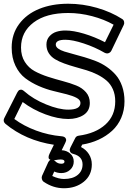

<svg xmlns="http://www.w3.org/2000/svg" viewBox="-35 -753 699 1033"><path d="M-12.2 -117.2 57.1 -253.9 58.6 -256.3Q60.1 -258.8 61.3 -260.7Q62.5 -262.7 64.9 -265.4Q67.4 -268.1 70.3 -269Q73.2 -270 76.9 -270.5Q80.6 -271 85.4 -268.8Q90.3 -266.6 95.2 -262.2Q144 -219.2 212.9 -191.2Q281.7 -163.1 332 -163.1Q397.9 -163.1 397.9 -199.2Q397.9 -215.3 377.4 -226.3Q356.9 -237.3 324.5 -245.6Q292 -253.9 252.4 -263.4Q212.9 -272.9 173.3 -290.3Q133.8 -307.6 101.3 -332Q68.8 -356.4 48.3 -398.9Q27.8 -441.4 27.8 -497.1Q27.8 -569.3 67.6 -623.3Q107.4 -677.2 175.8 -705.1Q244.1 -732.9 332 -732.9Q410.2 -732.9 486.6 -710.9Q563 -689 622.1 -650.9Q630.4 -646 632.6 -636.2Q634.8 -626.5 630.9 -619.1L564 -480Q559.1 -470.7 549.3 -467Q539.6 -463.4 527.8 -469.2Q475.6 -499.5 415.3 -519.3Q355 -539.1 316.9 -539.1Q265.1 -539.1 265.1 -513.2Q265.1 -501 277.8 -491.7Q290.5 -482.4 311.8 -475.6Q333 -468.8 360.8 -461.7Q388.7 -454.6 419.4 -445.3Q450.2 -436 480.7 -424.3Q511.2 -412.6 539.1 -393.3Q566.9 -374 588.1 -349.6Q609.4 -325.2 622.1 -288.8Q634.8 -252.4 634.8 -208Q634.8 -159.7 617.2 -118.9Q599.6 -78.1 568.1 -49.3Q536.6 -20.5 495.8 -1.7Q455.1 17.1 407.2 24.9L400.9 38.1Q427.7 51.8 443.4 76.4Q459 101.1 459 131.8Q459 189.9 415.8 224.9Q372.6 259.8 309.1 259.8Q251 259.8 200.2 225.1Q192.9 220.2 190.4 210.7Q188 201.2 190.9 193.8L223.1 123Q223.6 121.6 224.6 119.6Q225.6 117.7 229.2 113Q232.9 108.4 237.1 106.4Q241.2 104.5 248.3 106.2Q255.4 107.9 263.2 115.2Q275.9 127.9 294.9 127.9Q312 127.9 312 116.2Q312 105 291 105Q281.2 105 258.8 108.9H248Q248 108.4 244.6 108.9Q241.2 109.4 237.1 107.4Q232.9 105.5 229.5 102.5Q226.1 99.6 226.3 91.8Q226.6 84 231.9 73.2L254.9 25.9Q101.6 2.4 -5.9 -86.9Q-20.5 -100.1 -12.2 -117.2ZM42 -112.8Q92.8 -75.2 159.4 -50.5Q226.1 -25.9 294.9 -20Q312.5 -18.6 317.9 -9.5Q323.2 -0.5 319.3 7.8L315.9 16.1L296.9 55.2Q324.2 56.6 343 73.5Q361.8 90.3 361.8 116.2Q361.8 142.6 342.5 160.4Q323.2 178.2 294.9 178.2Q275.4 178.2 256.8 169.9L246.1 193.8Q280.8 210 309.1 210Q356 210 382.6 188.5Q409.2 167 409.2 131.8Q409.2 88.4 359.9 75.2Q347.2 72.3 343 64.2Q338.9 56.2 340.3 50.5Q341.8 44.9 344.2 40L369.1 -8.8Q374.5 -21 388.2 -22.9Q479.5 -35.2 532.2 -83Q585 -130.9 585 -208Q585 -244.6 572.3 -272.9Q559.6 -301.3 538.1 -319.6Q516.6 -337.9 489 -351.8Q461.4 -365.7 430.7 -375Q399.9 -384.3 369.1 -392.8Q338.4 -401.4 310.8 -411.4Q283.2 -421.4 261.7 -434.1Q240.2 -446.8 227.5 -466.8Q214.8 -486.8 214.8 -513.2Q214.8 -539.6 230.7 -557.4Q246.6 -575.2 268.6 -582Q290.5 -588.9 316.9 -588.9Q359.9 -588.9 417 -571.8Q474.1 -554.7 529.8 -525.9L576.2 -620.1Q525.4 -648.9 460.7 -666Q396 -683.1 332 -683.1Q213.4 -683.1 145.8 -632.1Q78.1 -581.1 78.1 -497.1Q78.1 -452.1 98.6 -419.9Q119.1 -387.7 151.6 -370.1Q184.1 -352.5 223.6 -339.8Q263.2 -327.1 302.7 -316.7Q342.3 -306.2 374.8 -293.2Q407.2 -280.3 427.7 -256.6Q448.2 -232.9 448.2 -199.2Q448.2 -156.2 414.8 -134.5Q381.3 -112.8 332 -112.8Q276.9 -112.8 210 -137.5Q143.1 -162.1 86.9 -204.1Z"/></svg>

Font: Trueno Bold Outline
Style: Regular
Weight: 700
Width: 6
Designer: Julieta Ulanovsky
Foundry: Julieta Ulanovsky
Version: Version 3.001b | FøM Fix